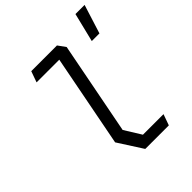

<svg xmlns="http://www.w3.org/2000/svg" viewBox="-224 -949 1083 1083"><g transform="rotate(-45 317.5 -408.0)"><path d="M302.5 0H490.5L514 -66H350L288 -166L395.5 -720L363 -765H158L134.5 -699H315.5L208.5 -146.5ZM519.5 -643.5H580.5L635 -816.5H562Z"/></g></svg>

Font: Monaspace Krypton Light
Style: Italic
Weight: 300
Italic angle: -11°
Designer: Riley Cran & the Lettermatic Team
Foundry: Lettermatic
Version: Version 1.101 (Monaspace Krypton)